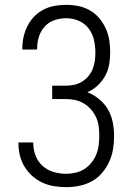

<svg xmlns="http://www.w3.org/2000/svg" viewBox="-20 -763 540 791"><path d="M253 8Q228 8 203 4Q178 0 155 -10.5Q132 -21 113 -38Q94 -55 81 -76.5Q68 -98 62 -122.5Q56 -147 56 -172V-176H117V-173Q117 -147 126.5 -122Q136 -97 155.5 -79.5Q175 -62 201 -54.5Q227 -47 253 -47Q272 -47 291.5 -51.5Q311 -56 327.5 -66.5Q344 -77 356.5 -92.5Q369 -108 376.5 -126.5Q384 -145 386.5 -164.5Q389 -184 389 -203Q389 -223 386.5 -242.5Q384 -262 376 -279.5Q368 -297 355 -312Q342 -327 325 -337Q308 -347 289 -351Q270 -355 250 -355H195V-410H250Q267 -410 284.5 -413.5Q302 -417 317 -426Q332 -435 343.5 -448.5Q355 -462 361.5 -478Q368 -494 370.5 -511.5Q373 -529 373 -546Q373 -573 367 -599Q361 -625 345 -646Q329 -667 304 -677.5Q279 -688 253 -688Q228 -688 204.5 -680Q181 -672 164.5 -654Q148 -636 140.5 -612Q133 -588 133 -564V-559H72V-565Q72 -589 77.5 -612.5Q83 -636 94 -657.5Q105 -679 122 -696Q139 -713 160.5 -724Q182 -735 205.5 -739Q229 -743 253 -743Q278 -743 303 -738Q328 -733 350 -720.5Q372 -708 388.5 -688.5Q405 -669 415.5 -646Q426 -623 430 -598Q434 -573 434 -547Q434 -522 429.5 -497Q425 -472 413 -450Q401 -428 382 -410.5Q363 -393 340 -383Q366 -373 388.5 -354.5Q411 -336 425 -311.5Q439 -287 444.5 -259Q450 -231 450 -202Q450 -175 445.5 -148Q441 -121 429.5 -96Q418 -71 400 -50Q382 -29 358 -16Q334 -3 307 2.5Q280 8 253 8Z"/></svg>

Font: Iosevka Fixed Light
Style: Regular
Weight: 300
Monospace: yes
Designer: Belleve Invis
Foundry: Belleve Invis
Version: Version 32.3.0